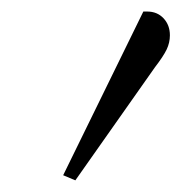

<svg xmlns="http://www.w3.org/2000/svg" viewBox="-20 -722 313 331"><path d="M88.9 -419.9 227.1 -702.1H233.9Q251 -702.1 262 -690.4Q272.9 -678.7 272.9 -661.1Q272.9 -648.4 267.3 -636.7Q261.7 -625 247.1 -606L109.9 -411.1Z"/></svg>

Font: Dihjauti
Style: Bold Italic
Weight: 700
Italic angle: -9°
Designer: T. Christopher White
Version: Version 3.0.0